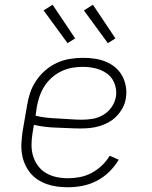

<svg xmlns="http://www.w3.org/2000/svg" viewBox="-20 -782 640 810"><path d="M267 8Q244 8 221 5Q198 2 177 -5.5Q156 -13 138 -25Q120 -37 106.5 -54Q93 -71 84.5 -91Q76 -111 72.5 -133.5Q69 -156 70.5 -179.5Q72 -203 75 -226L94 -336Q98 -363 107 -390Q116 -417 132.5 -441.5Q149 -466 171.5 -485.5Q194 -505 220.5 -517Q247 -529 275 -533.5Q303 -538 330 -538Q355 -538 379.5 -534.5Q404 -531 426 -522Q448 -513 466 -498Q484 -483 495.5 -462Q507 -441 511 -416.5Q515 -392 511 -368Q508 -347 498 -328Q488 -309 473 -293Q458 -277 439 -266.5Q420 -256 400 -250Q380 -244 359.5 -242Q339 -240 319 -240Q294 -240 269 -241.5Q244 -243 219.5 -243.5Q195 -244 171 -247Q147 -250 123 -255L117 -219Q113 -195 113 -170Q113 -145 120 -122.5Q127 -100 141 -81.5Q155 -63 175 -51.5Q195 -40 218.5 -35Q242 -30 267 -30Q292 -30 317.5 -35Q343 -40 366.5 -52.5Q390 -65 409.5 -83.5Q429 -102 443 -125L481 -108Q464 -80 440.5 -57Q417 -34 388 -19Q359 -4 328 2Q297 8 267 8ZM326 -277Q349 -277 372 -281Q395 -285 416 -297.5Q437 -310 451 -330.5Q465 -351 469 -374Q472 -392 468.5 -410.5Q465 -429 456 -444.5Q447 -460 433 -470.5Q419 -481 402.5 -487.5Q386 -494 367 -497Q348 -500 330 -500Q307 -500 284 -496Q261 -492 239 -481.5Q217 -471 198.5 -454.5Q180 -438 167 -417.5Q154 -397 146.5 -374.5Q139 -352 135 -329L130 -294Q153 -288 177.5 -285.5Q202 -283 227 -282Q252 -281 276.5 -279Q301 -277 326 -277ZM435 -600 334 -738 372 -762 467 -620ZM265 -600 164 -738 202 -762 297 -620Z"/></svg>

Font: Iosevka Slab XLtEx
Style: Italic
Weight: 200
Width: 7
Italic angle: -9°
Monospace: yes
Designer: Belleve Invis
Foundry: Belleve Invis
Version: Version 11.1.0; ttfautohint (v1.8.3)